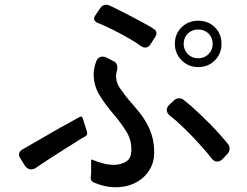

<svg xmlns="http://www.w3.org/2000/svg" viewBox="-20 -794 1040 807"><path d="M573 -600Q568 -604 562 -607.5Q556 -611 550 -616Q486 -655 419 -686Q411 -689 405 -692Q399 -695 392 -697Q380 -702 376.5 -710.5Q373 -719 381 -730L400 -758Q415 -781 440 -771Q447 -768 454 -764.5Q461 -761 469 -757L536 -723Q553 -714 569.5 -705Q586 -696 601 -688Q608 -684 613.5 -681Q619 -678 624 -674Q635 -668 637 -658Q639 -648 632 -638L612 -607Q603 -594 590 -594Q582 -594 573 -600ZM813 -512Q772 -512 743.5 -540.5Q715 -569 715 -610Q715 -652 743.5 -679.5Q772 -707 813 -707Q855 -707 883 -679.5Q911 -652 911 -610Q911 -568 883 -540Q855 -512 813 -512ZM813 -549Q839 -549 856.5 -566.5Q874 -584 874 -610Q874 -634 857 -653Q838 -670 813 -670Q787 -670 769.5 -653Q752 -636 752 -610Q752 -584 769.5 -566.5Q787 -549 813 -549ZM466 -7Q420 -7 372 -28Q367 -30 364 -36Q361 -42 361 -48L363 -62V-113Q361 -129 375 -120Q392 -113 411 -108Q435 -101 462 -101Q491 -103 510.5 -115Q530 -127 532 -158Q534 -205 511 -241Q500 -259 484.5 -280Q469 -301 449 -324Q422 -356 399 -393Q376 -430 374 -474Q372 -503 384 -535Q392 -556 411 -556Q420 -556 428 -552L457 -537Q468 -532 471.5 -521.5Q475 -511 472 -499Q467 -482 468 -471Q468 -448 483 -425Q491 -414 501 -400Q511 -386 525 -370Q548 -344 567 -320Q586 -296 599.5 -270.5Q613 -245 620.5 -216.5Q628 -188 628 -152Q628 -118 614.5 -91Q601 -64 578.5 -45Q556 -26 527 -16.5Q498 -7 466 -7ZM869 -129Q864 -136 858 -142.5Q852 -149 846 -157Q817 -191 786 -223Q755 -255 722 -285Q714 -291 707.5 -297Q701 -303 694 -308Q682 -318 681 -330Q680 -342 691 -353L710 -371Q720 -381 733 -381Q744 -381 752 -374Q767 -362 785 -347Q826 -310 864.5 -271Q903 -232 938 -189Q946 -179 945 -167.5Q944 -156 936 -147L915 -125Q905 -115 893 -115Q879 -115 869 -129ZM85 -97 64 -131Q58 -140 60.5 -149.5Q63 -159 73 -165L222 -251L314 -302Q325 -308 328 -296L346 -239Q349 -227 339 -221Q331 -216 320.5 -210.5Q310 -205 299 -197L229 -153Q210 -141 192.5 -129.5Q175 -118 158 -107L130 -88Q121 -82 111 -82Q96 -82 85 -97Z"/></svg>

Font: Higure Gothic Medium
Style: Regular
Weight: 500
Designer: Yoshimichi Ohira
Foundry: Positype
Version: Version 1.000